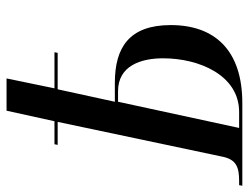

<svg xmlns="http://www.w3.org/2000/svg" viewBox="-132 -670 778 601"><g transform="rotate(-90 257.5 -369.0)"><path d="M-23 0H236C402 0 480 -87 480 -224C480 -354 410 -399 299 -399H240L279 -578H393L395 -588H282L313 -738H212L179 -588H107L105 -578H177L68 -62C59 -18 34 -10 -8 -10H-21ZM208 -10H158L240 -389H273C353 -389 376 -317 376 -248C376 -135 323 -10 208 -10Z"/></g></svg>

Font: Noto Serif Display ExtraCondensed Medium
Style: Italic
Weight: 500
Width: 2
Italic angle: -12°
Designer: Monotype Design Team
Foundry: Monotype Imaging Inc.
Version: Version 2.009